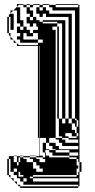

<svg xmlns="http://www.w3.org/2000/svg" viewBox="-20 -774 472 952"><path d="M176 -738V-722H192V-738ZM32 -658V-674H24V-658ZM264 -474V-570H256V-474ZM264 -378V-474H256V-378ZM264 -282V-378H256V-282ZM264 -282H256V-186H264ZM368 -66V-82H320V-90H288V-98H272V-186H256V-90H288V-82H304V-66ZM144 6V0H128V6ZM32 30H24V46H32ZM32 46H24V62H32ZM360 102V94H144V102ZM144 126H368V110H144V102H128V110H144ZM144 -674V-690H128V-674ZM32 -642V-658H24V-642ZM32 -642H24V-626H32ZM80 -642V-626H96V-642ZM112 -642V-626H128V-610H144V-594H112V-610H96V-578H168V-562H192V-578H168V-610H144V-626H168V-642H160V-658H144V-642H128V-658H112V-690H128V-706H112V-738H96V-750H74L64 -740V-738H80V-674H96V-642ZM264 -570V-642H240V-626H256V-570ZM176 -546H174V-474H176ZM176 -378V-474H174V-378ZM176 -282V-378H174V-282ZM176 -186V-282H174V-186ZM368 -146V-162H360V-146ZM336 -114H304V-98H320V-90H360V-98H336ZM32 62H24V78H32ZM72 6V30H80V6ZM64 62H48V78H64ZM32 30V14H24V0H48V-2H64V0H48V30H64V46H72V30H64V0H80V-2H96V0H80V6H96V14H112V30H144V62H160V78H192V62H176V46H160V30H144V14H128V6H96V0H128V-2H160V0H144V6H160V14H176V30H204V14H192V6H160V0H174V-90H168V-546H64V-560L62 -562H48V-576L46 -578H32V-592L24 -600V-610H16V-690H24V-674H32V-690H24V-700L32 -708V-722H46L32 -708V-706H48V-626H24V-610H32V-592L46 -578H48V-576L62 -562H64V-560L74 -550H168V-562H80V-578H64V-594H80V-610H64V-642H80V-658H64V-722H46L64 -740V-754H96V-750H112V-738H128V-750H112V-754H128V-750H144V-738H128V-722H144V-690H160V-674H176V-666H192V-658H264V-642H272V-186H288V-162H304V-186H288V-658H264V-666H192V-674H304V-186H320V-162H336V-130H352V-114H360V-98H368V-114H360V-146H352V-162H336V-186H320V-690H208V-706H192V-690H176V-706H160V-738H176V-750H144V-754H176V-750H192V-738H208V-722H224V-706H336V-186H352V-178H360V-162H368V-178H360V-186H352V-722H240V-738H224V-750H192V-754H224V-750H256V-738H368V-750H256V-754H368V-750H374V30H384V78H374V30H368V14H360V6H324V-2H240V-18H224V-30H204V-18H208V-2H204V-18H192V-66H208V-34H224V-30H256V-18H324V-2H368V-18H324V-30H256V-34H240V-50H224V-66H256V-50H272V-34H368V-50H288V-66H272V-82H256V-90H224V-66H208V-90H176V-186H174V-90H176V-2H192V6H204V-2H224V6H324V14H360V46H368V62H360V94H368V78H374V150H368V142H96V126H80V110H64V94H48V78H24V94H32V108L34 110H48V124L50 126H64V140L66 142H80V150H368V158H80V150H74L66 142H64V140L50 126H48V124L34 110H32V108L24 100V94H16V14H24V30ZM72 102H96V126H112V110H96V94H80V78H72Z"/></svg>

Font: Rubik Broken Fax
Style: Regular
Weight: 400
Designer: Hubert and Fischer, NaN
Foundry: Hubert and Fischer, NaN
Version: Version 2.201